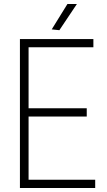

<svg xmlns="http://www.w3.org/2000/svg" viewBox="-20 -934 531 954"><path d="M237 -788 315 -914H362L275 -784ZM79 -740H444V-699H122V-396H411V-355H122V-41H453V0H79Z"/></svg>

Font: Encode Sans Compressed
Style: ExtraLight
Weight: 200
Designer: Pablo Impallari, Andres Torresi
Foundry: Pablo Impallari, Andres Torresi
Version: Version 1.000; ttfautohint (v1.00) -l 8 -r 50 -G 200 -x 14 -